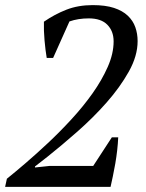

<svg xmlns="http://www.w3.org/2000/svg" viewBox="-26 -732 570 752"><path d="M182 -505H157Q152 -534 148.5 -573Q145 -612 146 -647Q188 -676 234 -694Q280 -712 337 -712Q387 -712 420.5 -701Q454 -690 474.5 -670.5Q495 -651 504 -625.5Q513 -600 513 -571Q513 -513 478.5 -451.5Q444 -390 391.5 -330.5Q339 -271 277 -216.5Q215 -162 161 -119L111 -80V-76L167 -82H339L412 -194H437Q436 -170 433 -143.5Q430 -117 425.5 -91Q421 -65 416 -41.5Q411 -18 407 0H-6L1 -32Q31 -56 73 -92Q115 -128 161.5 -171.5Q208 -215 254 -265Q300 -315 336.5 -366.5Q373 -418 396 -470Q419 -522 419 -570Q419 -610 394.5 -635Q370 -660 322 -660Q280 -660 246 -648Z"/></svg>

Font: PTSerifItalic
Style: Italic
Weight: 400
Italic angle: -12°
Designer: A.Korolkova, O.Umpeleva, V.Yefimov
Foundry: ParaType Ltd
Version: Version 1.000W OFL